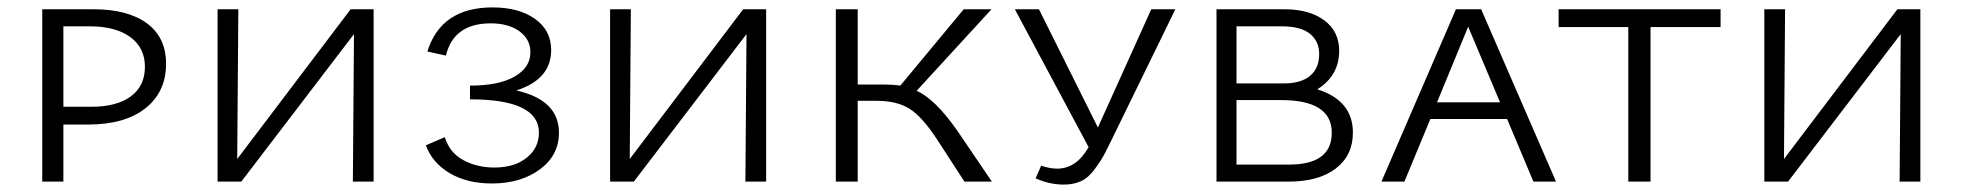

<svg xmlns="http://www.w3.org/2000/svg" viewBox="-20 -490 5295 518"><path d="M232 -465Q325 -465 376.5 -427Q428 -389 428 -318Q428 -242 372.5 -198Q317 -154 218 -154H151V0H94V-465ZM227 -202Q295 -202 333 -230Q371 -258 371 -310Q371 -361 331.5 -390Q292 -419 222 -419H151V-202Z M988 -465V0H932L935 -398L631 0H567V-465H623L620 -61L926 -465Z M1373 -246Q1488 -220 1488 -132Q1488 -71 1436.5 -33Q1385 5 1307 5Q1240 5 1193 -23Q1146 -51 1129 -98L1180 -120Q1193 -78 1230 -58Q1267 -38 1314 -38Q1368 -38 1401 -64.5Q1434 -91 1434 -132Q1434 -222 1248 -222V-259Q1326 -259 1368.5 -283.5Q1411 -308 1411 -349Q1411 -384 1381.5 -405.5Q1352 -427 1304 -427Q1204 -427 1183 -340L1133 -351Q1170 -470 1309 -470Q1380 -470 1423.5 -439Q1467 -408 1467 -355Q1467 -276 1373 -246Z M2047 -465V0H1991L1994 -398L1690 0H1626V-465H1682L1679 -61L1985 -465Z M2563 -137 2656 0H2582L2508 -114Q2468 -175 2434 -196.5Q2400 -218 2345 -218H2294V0H2235V-465H2294V-262H2363Q2388 -262 2409 -259L2580 -465H2655L2453 -245Q2503 -223 2563 -137Z M3086 -465H3151L2985 -125Q2967 -88 2958.5 -72Q2950 -56 2933 -33Q2916 -10 2896 -1Q2876 8 2850 8Q2811 8 2774 -9L2789 -43Q2813 -35 2832 -35Q2884 -35 2917 -93L2718 -465H2783L2942 -146Z M3534 -249Q3630 -219 3630 -132Q3630 -71 3584 -35.5Q3538 0 3456 0H3262V-465H3445Q3513 -465 3553 -435Q3593 -405 3593 -353Q3593 -286 3534 -249ZM3438 -419H3316V-265H3445Q3490 -265 3514.5 -285.5Q3539 -306 3539 -344Q3539 -379 3514 -399Q3489 -419 3438 -419ZM3458 -46Q3573 -46 3573 -132Q3573 -220 3436 -220H3316V-46Z M4117 0 4046 -169H3839L3769 0H3707L3908 -465H3976L4178 0ZM3857 -214H4027L3941 -418Z M4622 -465V-417H4433V0H4373V-417H4185V-465Z M5161 -465V0H5105L5108 -398L4804 0H4740V-465H4796L4793 -61L5099 -465Z"/></svg>

Font: EauTestSC Semilight
Style: Regular
Weight: 300
Designer: Christian Thalmann (Catharsis Fonts)
Version: Version 0.001;PS 000.001;hotconv 1.0.88;makeotf.lib2.5.64775